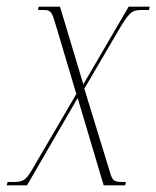

<svg xmlns="http://www.w3.org/2000/svg" viewBox="-41 -556 469 576"><path d="M-21 0H40L192 -262L270 0H334L337 -10H329C295 -10 296 -16 285 -52L212 -290L321 -476C350 -524 358 -526 389 -526H406L408 -536H345L209 -303L139 -536H75L73 -526H87C113 -526 114 -523 129 -472L188 -274L64 -62C37 -14 31 -10 -4 -10H-18Z"/></svg>

Font: Noto Serif Display Condensed Thin
Style: Italic
Weight: 100
Width: 3
Italic angle: -12°
Designer: Monotype Design Team
Foundry: Monotype Imaging Inc.
Version: Version 2.009